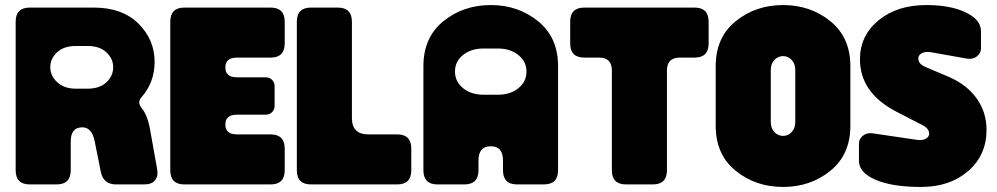

<svg xmlns="http://www.w3.org/2000/svg" viewBox="-20 -730 3945 760"><path d="M42 -644Q42 -700 98 -700H351Q464 -700 528 -636.5Q592 -573 592 -485Q592 -404 540 -345Q522 -325 541 -302Q563 -275 573 -223L602 -61Q607 -32 593.5 -16Q580 0 551 0H440Q389 0 379 -50L355 -170Q344 -226 306 -226Q260 -226 260 -170V-56Q260 0 204 0H98Q42 0 42 -56ZM280 -379H327Q374 -379 401 -404Q428 -429 428 -464Q428 -498 401 -523Q374 -548 327 -548H280Q233 -548 206 -523Q179 -498 179 -464Q179 -430 206.5 -404.5Q234 -379 280 -379Z M654 -644Q654 -700 710 -700H1051Q1107 -700 1107 -644V-558Q1107 -502 1051 -502H918Q872 -502 872 -463Q872 -424 918 -424H1031Q1047 -424 1057 -414Q1067 -404 1067 -388V-312Q1067 -296 1057 -286Q1047 -276 1031 -276H918Q872 -276 872 -237Q872 -198 918 -198H1051Q1107 -198 1107 -142V-56Q1107 0 1051 0H710Q654 0 654 -56Z M1155 -644Q1155 -700 1211 -700H1317Q1373 -700 1373 -644V-263Q1373 -198 1438 -198H1552Q1608 -198 1608 -142V-56Q1608 0 1552 0H1211Q1155 0 1155 -56Z M1656 -468Q1656 -582 1735 -646Q1814 -710 1923 -710Q2031 -710 2110 -646Q2189 -582 2189 -468V-56Q2189 0 2133 0H2027Q1971 0 1971 -56V-95Q1971 -151 1923 -151Q1874 -151 1874 -95V-56Q1874 0 1818 0H1712Q1656 0 1656 -56ZM1894 -355H1951Q2000 -355 2032 -381Q2064 -407 2064 -447Q2064 -486 2032 -512Q2000 -538 1951 -538H1894Q1845 -538 1813 -512.5Q1781 -487 1781 -447Q1781 -407 1813 -381Q1845 -355 1894 -355Z M2237 -644Q2237 -700 2293 -700H2729Q2785 -700 2785 -644V-558Q2785 -502 2729 -502H2671Q2620 -502 2620 -451V-56Q2620 0 2564 0H2458Q2402 0 2402 -56V-451Q2402 -502 2351 -502H2293Q2237 -502 2237 -558Z M2813 -468Q2813 -582 2892 -646Q2971 -710 3080 -710Q3188 -710 3267 -646Q3346 -582 3346 -468V-232Q3346 -118 3267 -54Q3188 10 3080 10Q2971 10 2892 -54Q2813 -118 2813 -232ZM3031 -248Q3031 -222 3045.5 -207Q3060 -192 3080 -192Q3099 -192 3113.5 -207Q3128 -222 3128 -248V-452Q3128 -478 3113.5 -493Q3099 -508 3080 -508Q3060 -508 3045.5 -493Q3031 -478 3031 -452Z M3530 -287Q3384 -362 3384 -495Q3384 -589 3457.5 -649.5Q3531 -710 3647 -710Q3742 -710 3802.5 -681Q3863 -652 3863 -607V-538Q3863 -520 3847 -507Q3831 -494 3807 -498L3667 -523Q3643 -527 3629 -519.5Q3615 -512 3615 -498Q3615 -477 3643 -465L3735 -426Q3807 -395 3846 -340.5Q3885 -286 3885 -216Q3885 -116 3812.5 -53Q3740 10 3626 10Q3511 10 3445.5 -18.5Q3380 -47 3380 -93V-162Q3380 -180 3396 -193Q3412 -206 3436 -202L3606 -177Q3630 -173 3644 -180.5Q3658 -188 3658 -201Q3658 -222 3629 -236Z"/></svg>

Font: LT Crewmate
Style: Regular
Weight: 400
Designer: Daniel Lyons
Foundry: LyonsType
Version: Version 1.001;FEAKit 1.0